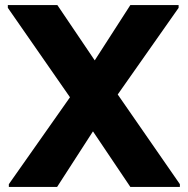

<svg xmlns="http://www.w3.org/2000/svg" viewBox="-20 -740 744 760"><path d="M15 0V-11L257 -355L11 -709V-720H207L355 -501L496 -720H687V-709L446 -366L692 -11V0H496L348 -220L206 0Z"/></svg>

Font: Kufam
Style: Bold
Weight: 700
Designer: Wael Morcos, Artur Schmal
Foundry: Original Type
Version: Version 1.300; ttfautohint (v1.8.3)